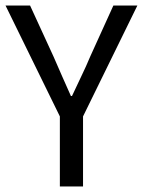

<svg xmlns="http://www.w3.org/2000/svg" viewBox="-21 -676 518 696"><path d="M196 0V-254L-1 -656H88L173 -471Q189 -435 204 -400Q219 -365 236 -328H240Q257 -365 274 -400Q291 -435 306 -471L390 -656H477L280 -254V0Z"/></svg>

Font: Source Sans Pro
Style: Regular
Weight: 400
Designer: Paul D. Hunt
Foundry: Adobe Systems Incorporated
Version: Version 2.021;PS 2.000;hotconv 1.0.86;makeotf.lib2.5.63406